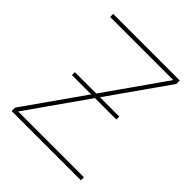

<svg xmlns="http://www.w3.org/2000/svg" viewBox="-198 -861 994 994"><g transform="rotate(45 299.0 -364.0)"><path d="M45.4 0V-25.4L443.4 -590.8Q465.3 -622.1 487.1 -653.3Q508.8 -684.6 530.8 -715.3L531.7 -705.1Q492.7 -705.1 454.3 -705.1Q416 -705.1 377 -705.1H61.5V-727.5H548.8V-701.7L148.9 -133.8Q127.9 -103 106.4 -72.8Q85 -42.5 63.5 -12.2L62.5 -22.5Q100.6 -22.5 139.2 -22.5Q177.7 -22.5 216.3 -22.5H552.2V0ZM134.3 -352.5V-374H459.5V-352.5Z"/></g></svg>

Font: Inter 28pt Thin
Style: Regular
Weight: 250
Designer: Rasmus Andersson
Foundry: rsms
Version: Version 4.001;git-66647c0bb